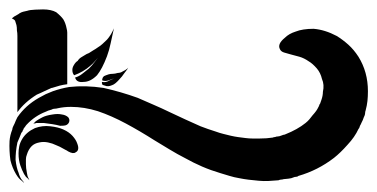

<svg xmlns="http://www.w3.org/2000/svg" viewBox="-298 -16 798 406"><path d="M-138.2 306.2Q-143.1 310.1 -153.8 304.2Q-157.2 301.8 -159.7 300.8Q-162.1 299.8 -165 297.9Q-168 295.9 -171.4 294.4Q-174.8 293 -179.2 291Q-187 287.1 -196.5 285.2Q-206.1 283.2 -214.8 285.2Q-225.1 287.1 -231 293Q-237.8 299.8 -241.2 311Q-243.2 315.9 -243.2 321Q-243.2 326.2 -243.2 331.1Q-243.2 338.9 -241.2 349.1Q-240.2 356.9 -237.8 360.8Q-236.8 362.8 -235.8 365.2L-238.8 361.8L-243.2 357.9Q-244.1 356 -245.1 355Q-246.1 354 -247.1 352.1Q-252 342.8 -254.9 334Q-258.8 323.2 -258.8 308.1Q-258.8 300.8 -257.3 293.5Q-255.9 286.1 -251 277.8Q-242.2 263.2 -224.1 254.9Q-208 249 -191.9 251Q-174.8 252.9 -164.1 257.8Q-151.9 263.2 -144.5 271.5Q-137.2 279.8 -134.8 287.1Q-128.9 301.8 -138.2 306.2ZM-151.9 242.2Q-153.8 247.1 -159.2 249Q-162.1 250 -170.9 250Q-178.2 248 -187 246.6Q-195.8 245.1 -205.1 244.1H-221.2Q-223.1 245.1 -226.1 245.1Q-226.1 245.1 -227.1 245.1Q-227.1 244.1 -226.1 244.1L-222.2 240.2Q-215.8 235.8 -208 231.9Q-200.2 228 -187 226.1Q-175.8 224.1 -167 226.1Q-159.2 227.1 -153.8 231.9Q-149.9 236.8 -151.9 242.2ZM-92.8 143.1Q-106.9 157.2 -121.1 157.2Q-136.2 159.2 -139.2 147.9Q-131.8 146 -124.5 140.4Q-117.2 134.8 -109.9 128.9Q-103 122.1 -98.6 116Q-94.2 109.9 -90.8 106Q-92.8 107.9 -96.9 113Q-101.1 118.2 -106.9 123Q-122.1 136.2 -141.1 143.1Q-145 139.2 -145 131.8Q-145 127 -142.1 122.1Q-138.2 115.2 -133.8 112.8Q-130.9 107.9 -126 105Q-122.1 103 -118.7 100.6Q-115.2 98.1 -109.9 96.2Q-105 92.8 -100.6 90.3Q-96.2 87.9 -90.8 84Q-85.9 81.1 -81.5 77.1Q-77.1 73.2 -71.8 67.9Q-63 58.1 -57.1 43.9Q-61 61 -64 75.4Q-66.9 89.8 -71.8 103Q-82 129.9 -92.8 143.1ZM-61 164.1Q-69.8 168 -76.2 165Q-81.1 164.1 -82 162.1Q-82 160.2 -82.5 159.7Q-83 159.2 -82 157.2Q-74.2 159.2 -65.9 153.8Q-61 151.9 -58.1 150.4Q-55.2 148.9 -53.2 147.9Q-55.2 148.9 -57.1 149.9Q-59.1 150.9 -63 151.9Q-66.9 153.8 -72 154.8Q-77.1 155.8 -82 153.8Q-82 151.9 -81.5 150.9Q-81.1 149.9 -81.1 148.9Q-80.1 147 -78.1 145Q-74.2 143.1 -67.9 141.1Q-64 140.1 -59.6 140.1Q-55.2 140.1 -48.8 138.2Q-43 138.2 -38.1 134.8Q-29.8 130.9 -26.9 127Q-28.8 130.9 -31.5 134Q-34.2 137.2 -36.1 140.1Q-38.1 143.1 -40 145.5Q-42 147.9 -43.9 149.9Q-54.2 162.1 -61 164.1ZM293.9 87.9Q288.1 77.1 304.2 64Q313 55.2 327.1 50.8Q341.8 44.9 365.2 44.9Q389.2 46.9 414.1 60.1Q426.8 67.9 438.5 78.4Q450.2 88.9 460 104Q480 136.2 480 176.8Q480 188 479 197.5Q478 207 475.1 217.8Q474.1 220.2 474.1 222.7Q474.1 225.1 473.1 228Q471.2 231.9 469.2 237.8Q467.8 240.2 466.8 242.7Q465.8 245.1 464.8 247.1Q462.9 250 462.4 252.4Q461.9 254.9 460 256.8Q452.1 273.9 437 290Q421.9 307.1 408.2 317.9Q374 344.2 333 356Q331.1 357.9 328.1 357.9Q325.2 357.9 323.2 358.9L317.9 360.8L312 361.8Q310.1 361.8 307.1 362.3Q304.2 362.8 301.8 362.8Q298.8 363.8 296.4 363.8Q293.9 363.8 291 365.2Q279.8 366.2 269.8 366.7Q259.8 367.2 249 366.2Q237.8 365.2 227.8 364Q217.8 362.8 208 360.8Q196.8 358.9 187.5 356Q178.2 353 168 350.1Q147.9 344.2 129.4 336.2Q110.8 328.1 94.2 318.8Q77.1 310.1 60.5 300Q43.9 290 28.8 280.8Q-2 261.2 -32 245.1Q-62 229 -90.8 219.2Q-120.1 210 -147.9 210Q-163.1 210 -175.8 212.9Q-179.2 213.9 -182.6 213.9Q-186 213.9 -189 215.8Q-196.8 217.8 -201.2 220.2Q-224.1 229 -241.2 247.1Q-243.2 249 -244.6 251.5Q-246.1 253.9 -248 255.9Q-248 257.8 -249 258.3Q-250 258.8 -250 261.2Q-251 262.2 -251.5 263.2Q-252 264.2 -252.9 265.1Q-254.9 270 -256.8 274.9Q-258.8 279.8 -261.2 285.2Q-263.2 294.9 -264.2 304.4Q-265.1 314 -265.1 321.8Q-263.2 338.9 -258.8 349.1Q-255.9 359.9 -251 365.2Q-249 368.2 -247.1 370.1Q-247.1 371.1 -252 366.2Q-257.8 362.8 -264.2 352.1Q-272 338.9 -275.9 323.2Q-278.8 303.2 -277.8 282.2Q-276.9 270 -272 257.8Q-272 254.9 -270 251L-267.1 245.1Q-266.1 242.2 -264.6 239Q-263.2 235.8 -261.2 231.9Q-244.1 207 -215.8 190.9Q-211.9 189 -208.5 187Q-205.1 185.1 -201.2 183.1L-186 176.8Q-168.9 170.9 -151.9 168Q-117.2 164.1 -79.1 169.9Q-42 178.2 -6.8 190.9Q9.8 198.2 26.9 205.6Q43.9 212.9 61 221.2Q78.1 229 94 236.6Q109.9 244.1 126 251Q133.8 253.9 141.8 256.8Q149.9 259.8 158.2 262.2Q166 265.1 174.1 267.1Q182.1 269 189.9 271Q198.2 272.9 205.6 273.9Q212.9 274.9 221.2 275.9Q229 276.9 236.1 276.9Q243.2 276.9 251 276.9Q258.8 276.9 265.4 276.4Q272 275.9 278.8 274.9Q280.8 273.9 282.5 273.9Q284.2 273.9 286.1 272.9Q288.1 272.9 289.6 272.5Q291 272 293 272L295.9 271L298.8 270Q300.8 269 302 269Q303.2 269 305.2 268.1Q331.1 257.8 348.1 244.1Q353 240.2 356.4 236.1Q359.9 231.9 362.8 228Q372.1 217.8 375 210.9Q376 210 376 209Q376 208 377 207Q377 205.1 378.9 203.1Q380.9 196.8 381.8 194.8Q384.8 186 384.8 178.2Q388.2 163.1 382.8 150.9Q379.9 138.2 372.1 128.9Q362.8 118.2 355 113.8Q345.2 106.9 335.2 104Q325.2 101.1 316.9 99.1Q309.1 97.2 302.5 95Q295.9 92.8 293.9 87.9ZM-266.1 27.8Q-268.1 24.9 -272.9 22.9Q-271 21 -268.1 19Q-266.1 18.1 -264.6 17.1Q-263.2 16.1 -261.2 15.1Q-259.8 14.2 -258.8 13.7Q-257.8 13.2 -256.8 12.2Q-252.9 9.8 -249 8.8Q-245.1 7.8 -240.2 6.8Q-234.9 4.9 -223.4 4.4Q-211.9 3.9 -207 3.9Q-189.9 3.9 -179.2 9.8Q-168.9 18.1 -164.1 24.9Q-159.2 33.2 -157.2 43.9Q-155.8 48.8 -155.8 53Q-155.8 57.1 -155.8 60.1V162.1Q-164.1 163.1 -171.6 165Q-179.2 167 -188 169.9H-189Q-192.9 171.9 -196.5 173.3Q-200.2 174.8 -204.1 176.8Q-209 179.2 -212.4 180.7Q-215.8 182.1 -220.2 184.1Q-246.1 200.2 -261.2 221.2V163.1V155.8V60.1Q-261.2 53.2 -262.2 48.8Q-262.2 41 -263.2 37.1Z"/></svg>

Font: 003 KoZ KJR
Style: Regular
Weight: 400
Designer: Ko Z, Min Khaing
Foundry: Your Own Font Foundry
Version: Version 2.50;March 29, 2020;